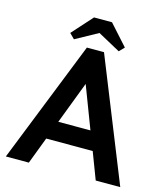

<svg xmlns="http://www.w3.org/2000/svg" viewBox="-127 -975 931 1073"><g transform="rotate(15 339.0 -439.0)"><path d="M288 -705H387L670 0H528L469 -155H200L141 0H8ZM241 -263H427L334 -507ZM387 -878 493 -760 465 -731 335 -802 206 -731 177 -760 283 -878Z"/></g></svg>

Font: Tilda Sans Bold
Style: Regular
Weight: 700
Designer: ParaType Ltd
Foundry: ParaType Ltd
Version: Version 1.009